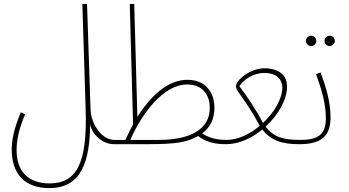

<svg xmlns="http://www.w3.org/2000/svg" viewBox="-20 -734 1791 984"><path d="M40 32C40 154 104 230 233 230C401 230 440 87 442 -97C450 -45 508 5 562 5C575 5 582 2 582 -6C582 -15 575 -17 566 -17C506 -17 447 -90 444 -175L426 -714H402L419 -173C428 107 371 206 234 206C122 206 65 141 65 36C65 -24 81 -84 109 -148L87 -159C49 -70 40 -10 40 32Z M562 5H673C742 5 858 7 920 -8C950 -15 975 -25 995 -37C1036 -7 1077 5 1138 5C1153 5 1158 1 1158 -6C1158 -11 1156 -17 1142 -17C1088 -17 1050 -28 1016 -50C1060 -83 1079 -128 1079 -181C1079 -260 1034 -325 940 -325C843 -325 754 -246 684 -135L668 -714H645L662 -96C648 -71 635 -44 623 -17H566ZM939 -301C1020 -301 1055 -247 1055 -180C1055 -72 956 -17 794 -17H648C706 -151 817 -301 939 -301Z M1138 5C1203 5 1270 -25 1324 -70C1371 -13 1424 5 1515 5C1528 5 1535 2 1535 -6C1535 -15 1528 -17 1519 -17C1428 -17 1383 -32 1341 -85C1406 -144 1451 -223 1451 -291C1451 -349 1409 -384 1334 -384C1263 -384 1189 -324 1189 -291C1189 -289 1192 -277 1193 -275C1211 -248 1264 -179 1311 -89C1260 -46 1199 -17 1142 -17ZM1207 -292C1226 -323 1275 -360 1334 -360C1405 -360 1427 -320 1427 -286C1427 -228 1386 -158 1328 -104C1292 -172 1250 -235 1207 -292Z M1670 -498C1684 -498 1696 -510 1696 -524C1696 -539 1684 -551 1670 -551C1655 -551 1643 -539 1643 -524C1643 -510 1655 -498 1670 -498ZM1575 -498C1589 -498 1601 -510 1601 -524C1601 -539 1589 -551 1575 -551C1560 -551 1548 -539 1548 -524C1548 -510 1560 -498 1575 -498ZM1515 5C1628 5 1674 -38 1674 -132C1674 -209 1654 -278 1623 -363L1600 -354C1632 -264 1650 -198 1650 -126C1650 -41 1605 -17 1519 -17Z"/></svg>

Font: Noto Sans Arabic UI XCn Th
Style: Regular
Weight: 100
Width: 2
Designer: Monotype Design Team, Nadine Chahine and Nizar Qandah
Foundry: Monotype Imaging Inc.
Version: Version 2.010